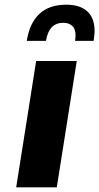

<svg xmlns="http://www.w3.org/2000/svg" viewBox="-20 -798 423 818"><path d="M134 -538H307L222 0H49ZM262 -778Q321 -778 352 -749.5Q383 -721 383 -665Q383 -654 379 -624H300Q302 -640 302 -646Q302 -675 287.5 -688Q273 -701 250 -701Q188 -701 176 -624H94Q119 -778 262 -778Z"/></svg>

Font: Exo ExtraBold
Style: Italic
Weight: 800
Italic angle: -9°
Designer: Natanael Gama
Foundry: Natanael Gama
Version: Version 1.500; ttfautohint (v1.6)